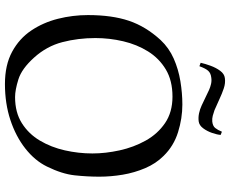

<svg xmlns="http://www.w3.org/2000/svg" viewBox="-97 -816 931 777"><g transform="rotate(90 368.5 -427.5)"><path d="M320 18Q243 18 189.5 -11Q136 -40 103.5 -88.5Q71 -137 56 -196.5Q41 -256 41 -318Q41 -415 64 -483.5Q87 -552 142 -612Q174 -646 217 -665Q260 -684 308.5 -692Q357 -700 403 -700Q459 -700 515 -682.5Q571 -665 611 -624Q642 -593 660.5 -549.5Q679 -506 687 -458.5Q695 -411 695 -364Q695 -315 689.5 -264Q684 -213 654 -152Q630 -103 581 -64.5Q532 -26 465.5 -4Q399 18 320 18ZM371 -660Q306 -660 261 -633Q216 -606 188 -561Q160 -516 147 -460.5Q134 -405 134 -348Q134 -278 150.5 -214.5Q167 -151 213 -100Q258 -50 301 -36.5Q344 -23 373 -23Q435 -23 478.5 -50.5Q522 -78 549 -123.5Q576 -169 588.5 -224.5Q601 -280 601 -336Q601 -389 588.5 -446Q576 -503 549 -551.5Q522 -600 478 -630Q434 -660 371 -660ZM379 -851 426 -830Q437 -826 448.5 -823Q460 -820 472 -821Q490 -823 498 -833Q506 -843 513 -860L526 -855Q525 -841 518 -820.5Q511 -800 499 -784Q487 -768 471 -766Q455 -764 438.5 -767.5Q422 -771 407 -778L344 -808Q333 -813 320 -816Q307 -819 294 -817Q276 -815 266.5 -804.5Q257 -794 248 -769L234 -774Q238 -792 246 -814Q254 -836 266.5 -853Q279 -870 296 -872Q316 -875 338 -867.5Q360 -860 379 -851Z"/></g></svg>

Font: Aref Ruqaa Ink
Style: Regular
Weight: 400
Designer: Abdullah Aref
Version: Version 1.005